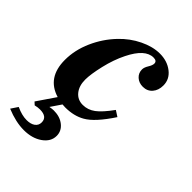

<svg xmlns="http://www.w3.org/2000/svg" viewBox="-224 -556 868 868"><g transform="rotate(45 210.0 -122.0)"><path d="M31 92 91 4Q-5 -25 -5 -138Q-5 -201 22.5 -263Q50 -325 96 -373Q135 -414 184.5 -438Q234 -462 279 -462Q326 -462 359 -436.5Q392 -411 392 -371Q392 -340 375 -320.5Q358 -301 330 -301Q305 -301 288.5 -316Q272 -331 272 -354Q272 -367 282.5 -384Q293 -401 293 -412Q293 -429 271 -429Q218 -429 175 -342Q151 -294 137 -234Q123 -174 123 -140Q123 -100 143 -75.5Q163 -51 196 -51Q228 -51 255 -71Q282 -91 318 -141L346 -123Q289 -36 243 -10Q203 13 148 13Q137 13 130 12L96 62Q111 59 122 59Q161 59 186.5 79.5Q212 100 212 131Q212 168 176.5 193Q141 218 88 218Q37 218 -24 193L-2 160Q35 177 65 177Q91 177 106 166Q121 155 121 136Q121 100 74 100Q60 100 44 104Z"/></g></svg>

Font: STIX MathJax Latin
Style: Bold Italic
Weight: 700
Italic angle: -16.33°
Designer: MicroPress Inc., with final additions and corrections provided by Coen Hoffman, Elsevier (retired)
Version: Version 1.1.1